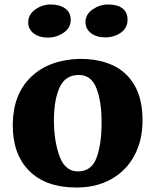

<svg xmlns="http://www.w3.org/2000/svg" viewBox="-20 -826 692 858"><path d="M35 0ZM617 -289Q617 -198 580 -130Q543 -62 476.5 -25Q410 12 322 12Q184 12 109.5 -63.5Q35 -139 37 -274Q40 -408 120 -483.5Q200 -559 336 -563Q473 -563 545 -492Q617 -421 617 -289ZM221 -288Q221 -196 246 -128Q271 -60 328 -60Q389 -60 411.5 -121Q434 -182 434 -280Q434 -372 411 -431.5Q388 -491 332 -491Q272 -491 246.5 -435.5Q221 -380 221 -288ZM106 -726Q106 -761 137.5 -783.5Q169 -806 206 -806Q246 -806 271 -788.5Q296 -771 296 -737Q296 -701 264 -679.5Q232 -658 193 -658Q156 -658 131 -676.5Q106 -695 106 -726ZM362 -727Q362 -762 394 -784Q426 -806 463 -806Q505 -806 527.5 -788.5Q550 -771 550 -738Q550 -701 520 -680Q490 -659 450 -659Q411 -659 386.5 -678Q362 -697 362 -727Z"/></svg>

Font: Martel Heavy
Style: Regular
Weight: 900
Designer: Dan Reynolds
Foundry: Dan Reynolds
Version: Version 1.001; ttfautohint (v1.1) -l 5 -r 5 -G 72 -x 0 -D la